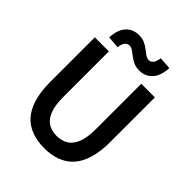

<svg xmlns="http://www.w3.org/2000/svg" viewBox="-263 -1104 1266 1266"><g transform="rotate(45 370.0 -471.0)"><path d="M371 14Q307 14 255 -5Q203 -24 166.5 -64Q130 -104 110.5 -169Q91 -234 91 -324V-739H222V-314Q222 -235 241 -188Q260 -141 293.5 -121Q327 -101 371 -101Q417 -101 451 -121Q485 -141 504.5 -188Q524 -235 524 -314V-739H651V-324Q651 -234 631.5 -169Q612 -104 575.5 -64Q539 -24 487.5 -5Q436 14 371 14ZM453 -791Q421 -791 398 -802Q375 -813 357 -827Q339 -841 323.5 -852Q308 -863 292 -863Q273 -863 260 -848Q247 -833 243 -799L158 -806Q162 -881 197 -918.5Q232 -956 287 -956Q318 -956 341 -945.5Q364 -935 382 -920.5Q400 -906 416 -895Q432 -884 448 -884Q466 -884 479 -899.5Q492 -915 496 -949L582 -943Q578 -867 542.5 -829Q507 -791 453 -791Z"/></g></svg>

Font: Noto Sans KR SemiBold
Style: Regular
Weight: 600
Designer: Ryoko NISHIZUKA  (kana, bopomofo & ideographs); Paul D. Hunt (Latin, Greek & Cyrillic); Sandoll Communications , Soo-you
Foundry: Adobe
Version: Version 2.004-H2;hotconv 1.0.118;makeotfexe 2.5.65603